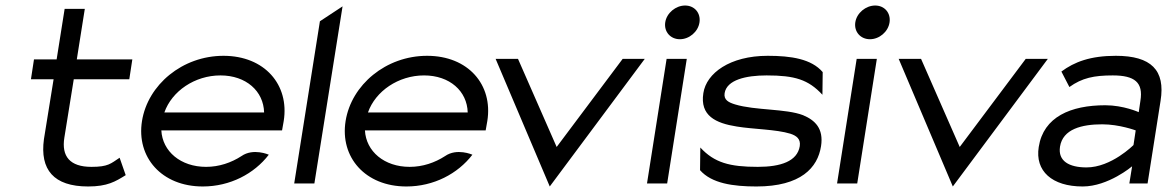

<svg xmlns="http://www.w3.org/2000/svg" viewBox="-20 -664 4224 695"><path d="M92 -377H174L139 -160C124 -50 174 11 299 11C369 11 398 -7 435 -30L413 -93C381 -72 372 -60 311 -60C233 -60 202 -98 213 -166L247 -377H448L459 -449H258L287 -632H214L185 -449H103Z M494 -226C473 -95 565 11 714 11C813 11 900 -35 953 -104C953 -104 897 -129 854 -99C817 -75 773 -60 726 -60C634 -60 568 -116 564 -192H1001L1007 -226C1028 -357 938 -462 789 -462C640 -462 515 -357 494 -226ZM575 -257C602 -334 685 -391 778 -391C871 -391 934 -334 936 -257Z M1045 0H1118L1220 -641L1138 -587Z M1231 -226C1210 -95 1302 11 1451 11C1550 11 1637 -35 1690 -104C1690 -104 1634 -129 1591 -99C1554 -75 1510 -60 1463 -60C1371 -60 1305 -116 1301 -192H1738L1744 -226C1765 -357 1675 -462 1526 -462C1377 -462 1252 -357 1231 -226ZM1312 -257C1339 -334 1422 -391 1515 -391C1608 -391 1671 -334 1673 -257Z M1774 -451 1970 11 2314 -451H2234L1995 -132L1855 -451Z M2388 -583C2383 -549 2407 -522 2441 -522C2475 -522 2507 -549 2512 -583C2517 -617 2494 -644 2460 -644C2426 -644 2393 -617 2388 -583ZM2322 0H2395L2466 -451H2393Z M2526 -327C2513 -245 2571 -218 2647 -206C2707 -196 2789 -196 2841 -180C2862 -173 2879 -162 2875 -135C2866 -80 2806 -60 2723 -60C2621 -60 2566 -75 2515 -130L2514 -48C2556 0 2634 11 2718 11C2879 11 2940 -57 2952 -135C2962 -199 2930 -229 2887 -247C2825 -271 2713 -264 2641 -286C2618 -293 2599 -302 2603 -327C2611 -375 2680 -391 2755 -391C2857 -391 2906 -376 2957 -321L2958 -403C2917 -451 2843 -462 2759 -462C2622 -462 2537 -399 2526 -327Z M3076 -583C3071 -549 3095 -522 3129 -522C3163 -522 3195 -549 3200 -583C3205 -617 3182 -644 3148 -644C3114 -644 3081 -617 3076 -583ZM3010 0H3083L3154 -451H3081Z M3233 -451 3429 11 3773 -451H3693L3454 -132L3314 -451Z M3740 -132C3726 -45 3788 11 3899 11C3992 11 4078 -62 4078 -62L4068 0H4134L4181 -299C4199 -410 4147 -462 4019 -462C3927 -462 3869 -440 3822 -405L3851 -349C3897 -382 3940 -391 4008 -391C4087 -391 4119 -366 4108 -299L4102 -258C4102 -258 4047 -283 3981 -283C3856 -283 3757 -241 3740 -132ZM3817 -133C3827 -197 3896 -214 3970 -214C4032 -214 4091 -192 4091 -192L4083 -139C4083 -139 4003 -58 3913 -58C3850 -58 3809 -81 3817 -133Z"/></svg>

Font: Charger Sport
Style: ExtObl
Weight: 400
Designer: Jasper
Foundry: Cannot Into Space Fonts
Version: Version 1.1